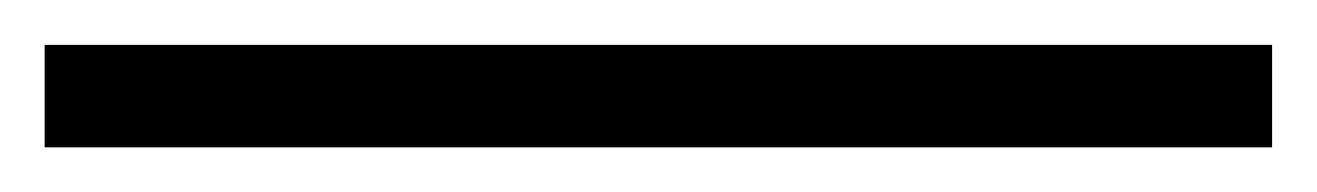

<svg xmlns="http://www.w3.org/2000/svg" viewBox="-20 80 590 86"><path d="M549.8 100.1V146H0V100.1Z"/></svg>

Font: Tunjung putih
Style: Regular
Weight: 400
Designer: R.S. Wihananto
Foundry: R.S. Wihananto
Version: Version 2.0.1